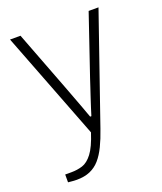

<svg xmlns="http://www.w3.org/2000/svg" viewBox="-132 -612 740 879"><g transform="rotate(-20 237.5 -172.0)"><path d="M90 182Q80 182 69.5 181Q59 180 48 179V141H79Q107 141 132.5 133Q158 125 181 95Q204 65 225 0L22 -526H73L185 -233Q193 -212 204 -182.5Q215 -153 226.5 -122.5Q238 -92 246 -69H252Q257 -86 264 -107.5Q271 -129 278.5 -152Q286 -175 293 -195.5Q300 -216 305 -232L405 -526H453L271 0Q256 44 239.5 78Q223 112 203 135Q183 158 155.5 170Q128 182 90 182Z"/></g></svg>

Font: Archivo SemiBold Thin
Style: Regular
Weight: 250
Version: Version 2.001